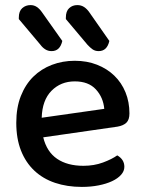

<svg xmlns="http://www.w3.org/2000/svg" viewBox="-20 -721 567 755"><path d="M150 -181Q164 -124 204.5 -96.5Q245 -69 308 -69Q350 -69 385 -82Q420 -95 441 -110Q469 -94 469 -65Q469 -48 456 -33.5Q443 -19 420.5 -8.5Q398 2 367.5 8Q337 14 302 14Q244 14 196.5 -2Q149 -18 115 -50Q81 -82 62.5 -129Q44 -176 44 -238Q44 -298 62 -343.5Q80 -389 111 -419.5Q142 -450 184 -466Q226 -482 274 -482Q322 -482 361.5 -466.5Q401 -451 429.5 -423.5Q458 -396 473.5 -358Q489 -320 489 -275Q489 -250 477 -238.5Q465 -227 442 -223ZM274 -401Q219 -401 182.5 -364Q146 -327 144 -258L390 -293Q386 -338 357 -369.5Q328 -401 274 -401ZM54 -646V-652Q54 -677 67.5 -689Q81 -701 100 -701Q114 -701 125 -693.5Q136 -686 145 -673L225 -560Q216 -520 183 -520Q169 -520 158 -527Q147 -534 139 -545ZM239 -646V-652Q239 -677 252 -689Q265 -701 284 -701Q299 -701 310.5 -693.5Q322 -686 331 -673L410 -560Q401 -520 368 -520Q354 -520 344 -527Q334 -534 324 -545Z"/></svg>

Font: Baloo Da 2 Medium
Style: Regular
Weight: 500
Designer: Noopur Datye, Sulekha Rajkumar and Ek Type
Foundry: Ek Type
Version: Version 1.640;hotconv 1.0.111;makeotfexe 2.5.65597; ttfautoh